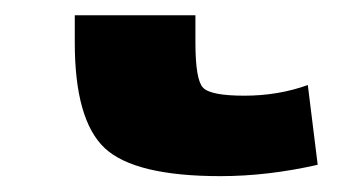

<svg xmlns="http://www.w3.org/2000/svg" viewBox="-20 40 465 247"><path d="M76.2 59.6H231.4V94.7Q231.4 142.6 241.2 152.8Q251 163.1 294.4 163.1Q337.9 163.1 376 149.4L388.7 252Q324.2 266.6 263.7 266.6Q153.3 266.6 114.7 230.5Q76.2 194.3 76.2 94.7Z"/></svg>

Font: GenEi M Gothic v2 Heavy
Style: Regular
Weight: 800
Version: Version 2.0